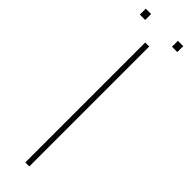

<svg xmlns="http://www.w3.org/2000/svg" viewBox="-251 -713 710 710"><g transform="rotate(45 103.5 -358.5)"><path d="M114 -627V0H93V-627ZM202 -717V-686H174V-717ZM34 -717V-686H6V-717Z"/></g></svg>

Font: Blinker Thin
Style: Regular
Weight: 100
Designer: Juergen Huber
Foundry: supertype
Version: Version 1.017;hotconv 1.0.117;makeotfexe 2.5.65602